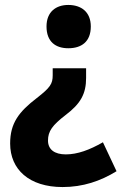

<svg xmlns="http://www.w3.org/2000/svg" viewBox="-20 -573 491 776"><path d="M347 -466C347 -525 308 -553 256 -553C206 -553 168 -525 168 -466C168 -404 205 -378 256 -378C309 -378 347 -404 347 -466ZM328 -258V-297H193V-269C193 -234 183 -219 129 -177C56 -121 21 -75 21 7C21 112 98 183 233 183C315 183 386 159 451 119L396 2C342 33 293 51 246 51C200 51 174 31 174 -5C174 -43 192 -67 245 -108C306 -154 328 -194 328 -258Z"/></svg>

Font: Noto Sans Gurmukhi UI SemiCondensed ExtraBold
Style: Regular
Weight: 800
Width: 4
Designer: Jelle Bosma - Monotype Design Team
Foundry: Monotype Imaging Inc.
Version: Version 2.004